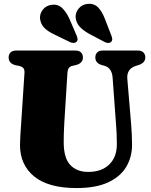

<svg xmlns="http://www.w3.org/2000/svg" viewBox="-20 -963 784 999"><path d="M584 -312 566 -558Q562.5 -609.5 524 -620.5L510 -624.5Q476 -634 476 -664.5Q476 -680 485.8 -690Q495.5 -700 513.5 -700H698Q716.5 -700 726.2 -690Q736 -680 736 -664.5Q736 -636 702 -625L688 -620.5Q638 -605 642.5 -552.5L662.5 -314.5Q664.5 -288 665.8 -262.5Q667 -237 667 -209.5Q667 -145.5 636.8 -94.8Q606.5 -44 542.8 -14.2Q479 15.5 378 15.5Q232 15.5 158 -44.8Q84 -105 84 -209.5Q84 -227.5 86 -259.8Q88 -292 90.5 -327L107.5 -585.5Q108 -600.5 102 -608.2Q96 -616 79.5 -620L60 -624Q25 -633 25 -664.5Q25 -680 35 -690Q45 -700 63.5 -700H373.5Q391.5 -700 401.5 -690Q411.5 -680 411.5 -664.5Q411.5 -634.5 376.5 -625L355.5 -620Q332.5 -614 331 -586L314.5 -322.5Q312.5 -291.5 312 -266Q311.5 -240.5 311.5 -223Q311.5 -141 345.5 -104.8Q379.5 -68.5 439 -68.5Q508.5 -68.5 548.2 -107Q588 -145.5 588 -212.5Q588 -247 586.8 -269Q585.5 -291 584 -312ZM525.5 -865.5 559.5 -778Q563.5 -768 564 -759.8Q564.5 -751.5 558 -745Q551.5 -739 541.8 -739.5Q532 -740 523.5 -745L443 -787.5Q411 -805.5 393.8 -825Q376.5 -844.5 373.5 -872Q372 -898 389.8 -919.2Q407.5 -940.5 437.5 -943Q470 -945.5 490.8 -924Q511.5 -902.5 525.5 -865.5ZM341 -865.5 378 -779.5Q382 -769.5 383.5 -761.2Q385 -753 378.5 -746Q372.5 -740 362.8 -739.8Q353 -739.5 344 -744L262 -784Q229 -799.5 210.8 -818Q192.5 -836.5 188.5 -864Q185.5 -890 202.2 -912Q219 -934 248.5 -938Q280.5 -942.5 302.5 -922Q324.5 -901.5 341 -865.5Z"/></svg>

Font: Fraunces 72pt Soft Black
Style: Regular
Weight: 900
Version: Version 1.000;[b76b70a41]